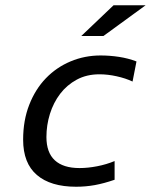

<svg xmlns="http://www.w3.org/2000/svg" viewBox="-20 -710 590 737"><path d="M419.9 -20Q378.9 -5.9 343.8 0.5Q308.6 6.8 272 6.8Q174.3 6.8 121.6 -38.3Q68.8 -83.5 68.8 -173.8Q68.8 -248 92.3 -307.9Q115.7 -367.7 156.2 -409.7Q196.8 -451.7 251 -474.4Q305.2 -497.1 366.2 -497.1Q401.4 -497.1 436.8 -491.7Q472.2 -486.3 503.9 -474.1L488.8 -397Q461.9 -409.7 427.7 -417.2Q393.6 -424.8 361.8 -424.8Q312.5 -424.8 274.7 -404.3Q236.8 -383.8 210.9 -349.9Q185.1 -315.9 171.6 -272.7Q158.2 -229.5 158.2 -184.1Q158.2 -124.5 190.4 -94.7Q222.7 -64.9 285.2 -64.9Q317.4 -64.9 352.8 -71.8Q388.2 -78.6 419.9 -91.8ZM539.1 -689.9 377 -571.8H292L416 -689.9ZM0 -490.2Z"/></svg>

Font: Code New Roman
Style: Italic
Weight: 400
Italic angle: -11°
Monospace: yes
Designer: Sam Radian
Foundry: Code New Roman
Version: Version 1.508 October 19, 2014